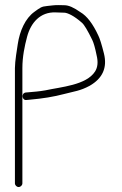

<svg xmlns="http://www.w3.org/2000/svg" viewBox="-20 -707 491 772"><path d="M70 30V-433C70 -479.1 79 -521.9 89 -559.5C103.9 -615.4 141.8 -659.7 203.8 -657.1C219.9 -656.4 231.4 -656 238.1 -656C244.9 -656 254.3 -652.8 266.4 -646.5C278.5 -640.1 293.4 -629.7 309.8 -615.2C318.8 -607.3 332.5 -584.3 351.1 -546.2C356.8 -534.3 362.6 -513.9 368.4 -485C375.1 -458.2 373 -436.4 362.1 -419.4C326.8 -364.5 225.7 -357.6 162 -343.7C136.4 -339.2 118.3 -338.1 95 -336L83 -335C63.9 -331.8 68.3 -301.9 87 -305L98 -306C153.5 -311 194.8 -317.6 239.9 -329.5C278.7 -339.8 301.9 -341.3 340.4 -362C392.9 -392 412.1 -435.3 397.9 -492C388.9 -528 381.4 -552 375.4 -564C353.5 -611.4 329.5 -642.8 303.4 -658C276.8 -676.7 256.5 -686 238.4 -686C232 -686 224.8 -686.2 216.8 -686.5C201.3 -687.1 184.4 -684.3 170.4 -683C146 -680.9 141.5 -676.1 118.2 -659.4C81.9 -633.4 59.4 -582.9 51.5 -530C48.4 -509.2 40 -461 40 -433V30C40 37.9 47.1 45 55 45C62.9 45 70 37.9 70 30Z"/></svg>

Font: MewTooHand
Style: Condensed
Weight: 400
Designer: Mew Too, Robert Jablonski
Version: Version 0.77